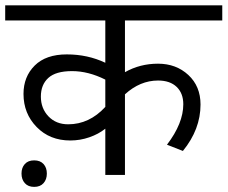

<svg xmlns="http://www.w3.org/2000/svg" viewBox="-35 -667 868 732"><path d="M225 -193.1Q305.4 -193.1 366.5 -259.4V-363.5Q301.8 -395.9 239.6 -395.9Q177.5 -395.9 149.1 -369.8Q120.8 -343.8 120.8 -298.8Q120.8 -253.8 149.6 -223.5Q178.5 -193.1 225 -193.1ZM441.4 0H366.5V-176.4Q340.7 -155.7 305.6 -143.6Q270.5 -131.4 233.1 -131.4Q154.7 -131.4 104.7 -182.8Q54.6 -234.1 54.6 -308.9Q54.6 -374.6 97.3 -417.1Q140 -459.6 219.7 -459.6Q299.3 -459.6 366.5 -427.7V-589H-15.2V-646.6H812.4V-589H441.4V-391.8Q498.5 -424.2 567.5 -424.2Q636.5 -424.2 683 -381.2Q729.5 -338.2 729.5 -268.5Q729.5 -173.9 662.3 -91.5L601.6 -115.3Q663.8 -196.7 663.8 -269.5Q663.8 -311.4 638.5 -335.7Q613.2 -360 567.7 -360Q499 -360 441.4 -307.4ZM59.7 31.3Q47 17.2 47 -5.3Q47 -27.8 59.7 -41.7Q72.3 -55.6 95.3 -55.6Q118.3 -55.6 130.9 -41.7Q143.6 -27.8 143.6 -5.3Q143.6 17.2 130.9 31.3Q118.3 45.5 95.3 45.5Q72.3 45.5 59.7 31.3Z"/></svg>

Font: KhulaRegular
Style: Regular
Weight: 400
Designer: Erin McLaughlin, Steve Matteson
Version: Version 1.001;PS 1.0;hotconv 1.0.72;makeotf.lib2.5.5900; ttf